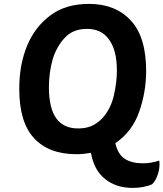

<svg xmlns="http://www.w3.org/2000/svg" viewBox="-20 -754 824 968"><path d="M77.1 -305.7Q77.1 -137.7 151.4 -57.6Q225.6 23.4 365.2 23.4Q384.8 23.4 403.3 21.5Q421.9 19.5 438.5 16.6Q454.1 104.5 509.8 148.4Q565.4 193.4 649.4 193.4Q676.8 193.4 702.1 188.5Q728.5 183.6 747.1 174.8Q766.6 156.2 777.3 120.1Q784.2 95.7 784.2 74.2Q784.2 64.5 783.2 55.7Q761.7 62.5 744.1 65.4Q726.6 69.3 700.2 69.3Q644.5 69.3 609.4 46.9Q574.2 24.4 561.5 -32.2Q646.5 -89.8 681.6 -190.4Q716.8 -290 716.8 -396.5Q716.8 -567.4 639.6 -650.4Q562.5 -734.4 428.7 -734.4Q311.5 -734.4 234.4 -676.8Q157.2 -619.1 118.2 -527.3Q97.7 -478.5 86.9 -421.9Q77.1 -366.2 77.1 -305.7ZM418.9 -608.4Q492.2 -608.4 530.3 -553.7Q569.3 -500 569.3 -398.4Q569.3 -338.9 553.7 -271.5Q538.1 -205.1 497.1 -159.2Q474.6 -134.8 444.3 -120.1Q414.1 -106.4 374 -106.4Q300.8 -106.4 263.7 -157.2Q226.6 -209 226.6 -315.4Q226.6 -349.6 231.4 -386.7Q236.3 -422.9 246.1 -457Q265.6 -519.5 306.6 -563.5Q347.7 -608.4 418.9 -608.4Z"/></svg>

Font: cl
Style: Bold Italic
Weight: 400
Designer: Mitja Miklavcic
Version: Version 7.504; 2011; Build 1022